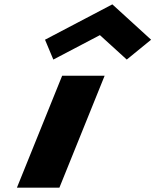

<svg xmlns="http://www.w3.org/2000/svg" viewBox="-20 -860 713 880"><path d="M186.3 -678 224.4 -587 437.9 -699 561 -587 672.5 -678 494.9 -840ZM264.9 -513H459.6L252.3 0H57.6Z"/></svg>

Font: Hussar
Style: BdWideOblFour
Weight: 700
Foundry: Cannot Into Space Fonts
Version: Version 2.00